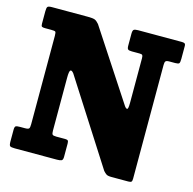

<svg xmlns="http://www.w3.org/2000/svg" viewBox="-110 -861 989 986"><g transform="rotate(15 384.0 -368.0)"><path d="M73 -636.5H40Q27.5 -636.5 23.2 -639.5Q19 -642.5 19 -654.5V-720.5Q19 -740 23.8 -745Q28.5 -750 47.5 -750H236.5Q264.5 -750 274.8 -745.8Q285 -741.5 297 -727.5L538.5 -359Q547.5 -345 554.2 -345.2Q561 -345.5 561 -378V-616Q561 -628.5 557.8 -632.5Q554.5 -636.5 542.5 -636.5H502Q486.5 -636.5 481.2 -640.8Q476 -645 476 -660.5V-723.5Q476 -741 481.8 -745.5Q487.5 -750 504 -750H737Q747 -750 752 -747Q757 -744 757 -733.5V-665.5Q757 -646 752.8 -641.2Q748.5 -636.5 732 -636.5H700Q685.5 -636.5 681.2 -631.2Q677 -626 677 -611.5V-7Q677 5.5 673.2 9.5Q669.5 13.5 656.5 13.5H567.5Q548 13.5 540 8.2Q532 3 523.5 -7L240 -450Q228.5 -464.5 222 -459.8Q215.5 -455 215.5 -419.5V-139.5Q215.5 -123 219.5 -118.2Q223.5 -113.5 240 -113.5H288Q298.5 -113.5 302 -109.5Q305.5 -105.5 305.5 -94V-23.5Q305.5 -6.5 297.2 -3.2Q289 0 273.5 0H49Q29.5 0 24.2 -4.5Q19 -9 19 -28.5V-90Q19 -107 24.8 -110.2Q30.5 -113.5 47.5 -113.5H73Q90.5 -113.5 94.8 -118.5Q99 -123.5 99 -141V-611Q99 -630 95.2 -633.2Q91.5 -636.5 73 -636.5Z"/></g></svg>

Font: Besley* Narrow Heavy
Style: Regular
Weight: 800
Width: 4
Designer: Owen Earl
Foundry: indestructible type*
Version: Version 3.000; ttfautohint (v1.8.3)